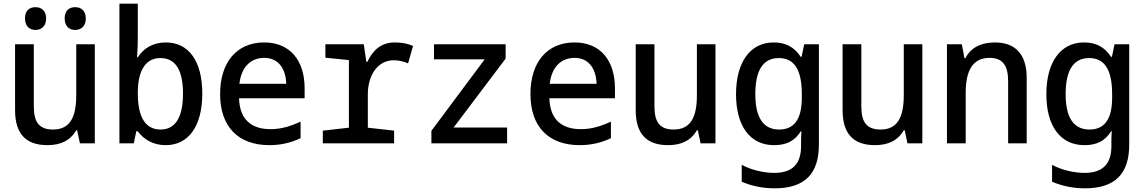

<svg xmlns="http://www.w3.org/2000/svg" viewBox="-20 -780 6233 1045"><path d="M389 -617C421 -617 447 -637 447 -680C447 -722 421 -741 389 -741C357 -741 332 -723 332 -680C332 -637 357 -617 389 -617ZM173 -617C205 -617 231 -637 231 -680C231 -722 205 -741 173 -741C141 -741 116 -723 116 -680C116 -637 141 -617 173 -617ZM238 10C309 10 362 -14 395 -71H400L415 0H496V-539H395V-262C395 -144 362 -75 269 -75C193 -75 164 -115 164 -201V-539H62V-180C62 -53 120 10 238 10Z M882 10C1006 10 1081 -93 1081 -271C1081 -446 1008 -549 883 -549C810 -549 760 -515 730 -468H726C729 -508 730 -545 730 -578V-760H630V0H708L722 -66H729C763 -21 813 10 882 10ZM854 -75C772 -75 730 -141 730 -273C730 -399 774 -464 853 -464C936 -464 976 -397 976 -270C976 -144 936 -75 854 -75Z M1446 10C1505 10 1562 -2 1616 -28V-118C1562 -93 1510 -77 1453 -77C1351 -77 1285 -126 1281 -245H1638V-299C1638 -454 1556 -549 1418 -549C1270 -549 1178 -443 1178 -268C1178 -89 1278 10 1446 10ZM1538 -324H1283C1293 -413 1343 -465 1418 -465C1492 -465 1535 -411 1538 -324Z M1737 0H2125V-69L1982 -85V-267C1982 -371 2036 -452 2123 -452C2151 -452 2180 -445 2201 -435L2228 -530C2198 -543 2165 -549 2130 -549C2055 -549 2011 -509 1979 -443H1974L1960 -539H1751V-466L1879 -453V-85L1737 -69Z M2328 0H2740V-86H2449L2732 -461V-539H2342V-457H2618L2328 -68Z M3135 10C3194 10 3251 -2 3305 -28V-118C3251 -93 3199 -77 3142 -77C3040 -77 2974 -126 2970 -245H3327V-299C3327 -454 3245 -549 3107 -549C2959 -549 2867 -443 2867 -268C2867 -89 2967 10 3135 10ZM3227 -324H2972C2982 -413 3032 -465 3107 -465C3181 -465 3224 -411 3227 -324Z M3616 10C3687 10 3740 -14 3773 -71H3778L3793 0H3874V-539H3773V-262C3773 -144 3740 -75 3647 -75C3571 -75 3542 -115 3542 -201V-539H3440V-180C3440 -53 3498 10 3616 10Z M4196 245C4362 245 4437 164 4437 7V-539H4357L4343 -471H4338C4301 -526 4255 -549 4191 -549C4064 -549 3986 -443 3986 -267C3986 -93 4063 10 4193 10C4257 10 4304 -10 4339 -66H4342C4340 -42 4340 -22 4340 -5V15C4340 107 4298 161 4194 161C4141 161 4072 147 4017 117V209C4070 232 4131 245 4196 245ZM4221 -75C4132 -75 4091 -143 4091 -268C4091 -394 4131 -464 4219 -464C4300 -464 4344 -405 4344 -268V-248C4344 -128 4300 -75 4221 -75Z M4742 10C4813 10 4866 -14 4899 -71H4904L4919 0H5000V-539H4899V-262C4899 -144 4866 -75 4773 -75C4697 -75 4668 -115 4668 -201V-539H4566V-180C4566 -53 4624 10 4742 10Z M5134 0H5236V-274C5236 -396 5274 -465 5366 -465C5436 -465 5467 -425 5467 -338V0H5568V-356C5568 -488 5503 -549 5395 -549C5322 -549 5264 -522 5235 -464H5229L5215 -539H5134Z M5885 245C6051 245 6126 164 6126 7V-539H6046L6032 -471H6027C5990 -526 5944 -549 5880 -549C5753 -549 5675 -443 5675 -267C5675 -93 5752 10 5882 10C5946 10 5993 -10 6028 -66H6031C6029 -42 6029 -22 6029 -5V15C6029 107 5987 161 5883 161C5830 161 5761 147 5706 117V209C5759 232 5820 245 5885 245ZM5910 -75C5821 -75 5780 -143 5780 -268C5780 -394 5820 -464 5908 -464C5989 -464 6033 -405 6033 -268V-248C6033 -128 5989 -75 5910 -75Z"/></svg>

Font: Noto Sans Mono SemiCondensed Medium
Style: Regular
Weight: 500
Width: 4
Designer: Monotype Design Team
Foundry: Monotype Imaging Inc.
Version: Version 2.014